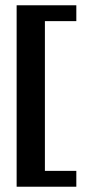

<svg xmlns="http://www.w3.org/2000/svg" viewBox="-20 -650 353 727"><path d="M43 57V-630H269V-570H150V-3H269V57Z"/></svg>

Font: Alumni Sans
Style: Bold
Weight: 700
Designer: Robert E. Leuschke
Foundry: Robert E. Leuschke
Version: Version 1.018